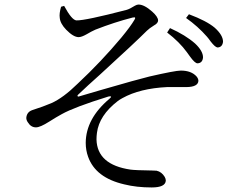

<svg xmlns="http://www.w3.org/2000/svg" viewBox="-20 -780 1040 852"><path d="M251 -750 264.6 -753.9Q298.8 -690.4 319.3 -689.5Q358.4 -688.5 542 -736.3Q555.7 -740.2 579.1 -754.9Q587.9 -759.8 594.7 -759.8Q620.1 -759.8 655.3 -728.5Q680.7 -706.1 681.6 -689.5Q681.6 -676.8 663.1 -667Q642.6 -654.3 631.8 -643.6Q580.1 -591.8 422.9 -448.2Q369.1 -400.4 326.2 -359.4Q321.3 -354.5 326.2 -351.6Q328.1 -351.6 329.1 -351.6Q357.4 -359.4 421.9 -378.9Q593.8 -428.7 642.6 -440.4Q757.8 -466.8 782.2 -466.8Q829.1 -466.8 852.5 -440.4Q860.4 -430.7 860.4 -420.9Q858.4 -394.5 808.6 -393.6H721.7Q600.6 -387.7 523.4 -344.7Q510.7 -337.9 502 -331.1Q419.9 -267.6 410.2 -190.4Q408.2 -175.8 408.2 -161.1Q411.1 -48.8 559.6 -27.3Q581.1 -24.4 654.3 -23.4Q667 -23.4 674.8 -22.5Q697.3 -17.6 710.9 4.9Q715.8 13.7 715.8 21.5Q713.9 51.8 653.3 51.8Q585.9 51.8 531.2 38.1Q404.3 8.8 371.1 -84Q360.4 -113.3 360.4 -146.5Q361.3 -253.9 465.8 -341.8Q479.5 -353.5 466.8 -352.5Q463.9 -352.5 460.9 -351.6Q309.6 -304.7 253.9 -273.4Q230.5 -260.7 198.2 -240.2Q158.2 -214.8 139.6 -214.8Q117.2 -214.8 103.5 -237.3Q96.7 -247.1 96.7 -256.8Q98.6 -282.2 122.1 -291Q173.8 -307.6 208 -322.3Q260.7 -345.7 325.2 -409.2Q428.7 -505.9 518.6 -613.3Q559.6 -663.1 576.2 -691.4Q583 -702.1 577.1 -703.1Q573.2 -703.1 568.4 -702.1Q488.3 -681.6 403.3 -648.4Q385.7 -640.6 364.3 -627.9Q341.8 -615.2 329.1 -615.2Q305.7 -615.2 273.4 -648.4Q247.1 -675.8 245.1 -701.2Q242.2 -719.7 251 -750ZM805.7 -700.2 818.4 -716.8Q896.5 -687.5 932.6 -657.2Q969.7 -624 969.7 -594.7Q966.8 -570.3 945.3 -569.3Q934.6 -570.3 915 -595.7Q905.3 -609.4 898.4 -617.2Q858.4 -663.1 805.7 -700.2ZM721.7 -635.7 734.4 -655.3Q803.7 -624 845.7 -586.9Q880.9 -553.7 880.9 -525.4Q878.9 -500 856.4 -499Q844.7 -499 822.3 -530.3Q813.5 -543 809.6 -547.9Q776.4 -593.8 721.7 -635.7Z"/></svg>

Font: GenYoMin JP Regular
Style: Regular
Weight: 400
Version: Version 1.001;PS 1;hotconv 16.6.51;makeotf.lib2.5.65220 DEVE